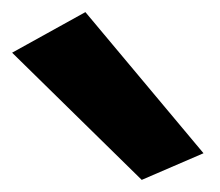

<svg xmlns="http://www.w3.org/2000/svg" viewBox="-21 -852 364 317"><path d="M-1 -765 213 -555 315 -599 120 -832Z"/></svg>

Font: Rabbid Highway Sign IV
Style: Bd
Weight: 400
Foundry: Cannot Into Space Fonts
Version: Version 0.277